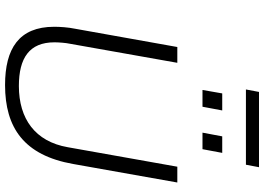

<svg xmlns="http://www.w3.org/2000/svg" viewBox="-166 -892 1069 778"><g transform="rotate(90 369.0 -502.5)"><path d="M342 -964H647L657 -1017H352ZM344 -788H412L427 -868H358ZM517 -788H584L599 -868H532ZM324 12C497 12 609 -65 644 -264L719 -686H655L576 -242C553 -110 461 -44 328 -44C215 -44 151 -86 151 -188C151 -204 153 -234 157 -252L234 -686H170L96 -272C90 -243 88 -210 88 -187C88 -44 177 12 324 12Z"/></g></svg>

Font: Archivo ExtraLight
Style: Italic
Weight: 200
Italic angle: -10°
Designer: Hector Gatti
Foundry: Omnibus-Type
Version: Version 2.001